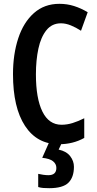

<svg xmlns="http://www.w3.org/2000/svg" viewBox="-20 -745 506 1005"><path d="M299 -623Q252 -623 223 -587Q194 -551 181 -490.5Q168 -430 168 -356Q168 -230 202 -161Q236 -92 302 -92Q331 -92 360 -101Q389 -110 421 -126V-23Q362 10 288 10Q174 10 111 -86Q48 -182 48 -357Q48 -461 75.5 -544.5Q103 -628 157.5 -676.5Q212 -725 291 -725Q331 -725 367.5 -713.5Q404 -702 439 -681L404 -584Q378 -601 351 -612Q324 -623 299 -623ZM367 128Q367 183 338 211.5Q309 240 238 240Q221 240 207 239Q193 238 180 234V165Q192 168 207 170Q222 172 233 172Q275 172 275 134Q275 113 257.5 99Q240 85 201 81L237 0H305L287 38Q328 47 347.5 72.5Q367 98 367 128Z"/></svg>

Font: Noto Sans Telugu ExtraCondensed SemiBold
Style: Regular
Weight: 600
Width: 2
Designer: Jelle Bosma - Monotype Design Team
Foundry: Monotype Imaging Inc.
Version: Version 2.005; ttfautohint (v1.8.4.7-5d5b)